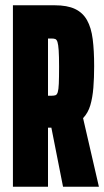

<svg xmlns="http://www.w3.org/2000/svg" viewBox="-20 -708 395 728"><path d="M29 0V-688H187Q235 -688 264.5 -674Q294 -660 310 -631.5Q326 -603 331.5 -559.5Q337 -516 337 -457Q337 -413 334 -375.5Q331 -338 322.5 -309Q314 -280 295 -260L355 0H219L171 -243L197 -225Q193 -224 187 -224Q181 -224 174 -224H162V0ZM162 -345H175Q185 -345 190.5 -347Q196 -349 199 -358.5Q202 -368 203 -390.5Q204 -413 204 -455Q204 -495 202.5 -517Q201 -539 198 -548.5Q195 -558 189.5 -560Q184 -562 175 -562H162Z"/></svg>

Font: Saira UltraCondensed Black
Style: Regular
Weight: 900
Width: 1
Designer: Hector Gatti with collaboration of the Omnibus-Type team
Foundry: Omnibus-Type
Version: Version 1.101